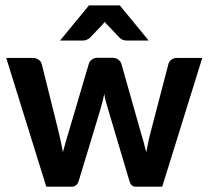

<svg xmlns="http://www.w3.org/2000/svg" viewBox="-20 -703 785 723"><path d="M3.4 0ZM3.4 -484.9H102.1Q115.7 -484.9 125.2 -478.3Q134.8 -471.7 137.2 -461.9L198.7 -214.8Q204.1 -192.9 208.7 -171.6Q213.4 -150.4 216.8 -129.9Q222.2 -150.4 228.3 -171.6Q234.4 -192.9 241.2 -214.8L314.5 -462.9Q317.4 -472.7 326.2 -479Q335 -485.4 347.7 -485.4H402.3Q415.5 -485.4 424.8 -479Q434.1 -472.7 437 -462.9L507.3 -214.8Q521 -169.9 530.8 -129.4Q534.7 -150.4 539.1 -171.4Q543.5 -192.4 549.8 -215.3L614.3 -462.4Q616.7 -472.2 625.7 -478.5Q634.8 -484.9 647.5 -484.9H741.7L590.8 0H490.7Q473.6 0 467.3 -21.5L387.2 -291Q377.4 -320.8 372.6 -349.1Q366.7 -319.8 357.9 -290.5L276.4 -21.5Q269.5 0 249.5 0H154.3ZM540 -550.3H457.5Q450.2 -550.3 443.1 -552.7Q436 -555.2 428.7 -562.5L385.3 -608.4Q382.8 -610.8 379.9 -613.8Q377 -616.7 374.5 -620.6L364.7 -608.9L320.3 -562.5Q314 -556.2 306.6 -553.2Q299.3 -550.3 292 -550.3H206.1L314.9 -682.6H431.2Z"/></svg>

Font: Carlito
Style: Bold
Weight: 700
Designer: Lukasz Dziedzic
Foundry: tyPoland Lukasz Dziedzic
Version: Version 1.104